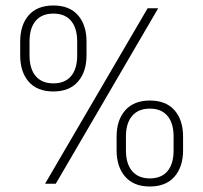

<svg xmlns="http://www.w3.org/2000/svg" viewBox="-20 -669 740 699"><path d="M144 0 517.5 -639H556L183 0ZM525.5 10Q467 10 435.8 -25.8Q404.5 -61.5 404.5 -122V-171.5Q404.5 -232 436 -267.5Q467.5 -303 525.5 -303Q584 -303 615.2 -267.8Q646.5 -232.5 646.5 -171.5V-122Q646.5 -61.5 615.2 -25.8Q584 10 525.5 10ZM525.5 -19.5Q567.5 -19.5 589.8 -46Q612 -72.5 612 -121V-172Q612 -220.5 589.8 -247Q567.5 -273.5 525.5 -273.5Q483.5 -273.5 461 -247Q438.5 -220.5 438.5 -172V-121Q438.5 -72.5 461.2 -46Q484 -19.5 525.5 -19.5ZM174.5 -336Q115.5 -336 84.5 -371.5Q53.5 -407 53.5 -468V-517Q53.5 -578 84.5 -613.5Q115.5 -649 174.5 -649Q233 -649 264 -613.5Q295 -578 295 -517V-468Q295 -407.5 263.8 -371.8Q232.5 -336 174.5 -336ZM174.5 -365.5Q216.5 -365.5 238.8 -392Q261 -418.5 261 -467V-518Q261 -566.5 238.8 -593Q216.5 -619.5 174.5 -619.5Q132 -619.5 109.8 -593Q87.5 -566.5 87.5 -518V-467Q87.5 -418.5 110 -392Q132.5 -365.5 174.5 -365.5Z"/></svg>

Font: Anek Gujarati ExtraLight
Style: Regular
Weight: 250
Version: Version 1.003